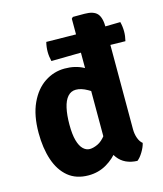

<svg xmlns="http://www.w3.org/2000/svg" viewBox="-112 -819 778 917"><g transform="rotate(-15 277.0 -361.0)"><path d="M181.5 -559Q175.5 -583.5 175.5 -605.5Q175.5 -630 181.5 -653.5L393.5 -650.5L547.5 -653.5Q553.5 -630 553.5 -605.5Q553.5 -583.5 547.5 -559L389.5 -562ZM473.5 -144Q473.5 -119.5 481 -99Q488.5 -78.5 501.5 -68.5Q497 -48.5 483.2 -25.8Q469.5 -3 455 8Q391.5 5.5 359.8 -37Q328 -79.5 328 -140V-729L335 -736H392.5Q437 -736 455.2 -715.8Q473.5 -695.5 473.5 -645.5ZM33.5 -243Q33.5 -329.5 60.8 -388.5Q88 -447.5 133.5 -477.8Q179 -508 233 -508Q284.5 -508 324.5 -486.8Q364.5 -465.5 398 -444.5L375 -338Q346 -361.5 315.2 -379Q284.5 -396.5 258.5 -396.5Q234 -396.5 217.8 -378Q201.5 -359.5 193.8 -325Q186 -290.5 186 -242.5Q186 -194.5 194.5 -164.2Q203 -134 217.8 -119.8Q232.5 -105.5 250.5 -105.5Q267.5 -105.5 289.5 -115.5Q311.5 -125.5 332.2 -153Q353 -180.5 366.5 -232.5L399.5 -145.5Q394.5 -106 368.2 -69.2Q342 -32.5 301.8 -9Q261.5 14.5 212.5 14.5Q152 14.5 112.2 -18.2Q72.5 -51 53 -109.2Q33.5 -167.5 33.5 -243Z"/></g></svg>

Font: Signika Negative
Style: Bold
Weight: 700
Designer: Anna Giedry
Foundry: Anna Giedry
Version: Version 2.001